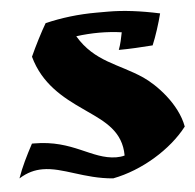

<svg xmlns="http://www.w3.org/2000/svg" viewBox="-62 -572 745 732"><g transform="rotate(-5 310.5 -205.5)"><path d="M575 -499C501 -515 436 -523 378 -523H334C265 -523 199 -515 137 -500C119 -470 91 -415 74 -377C103 -271 178 -212 250 -162L267 -150C330 -106 393 -63 393 29C383 32 371 33 361 33C266 32 202 -47 53 -47H45C22 -4 1 38 -14 81C18 61 47 54 77 54C154 54 231 103 342 112C453 91 568 21 631 -61C615 -150 537 -229 490 -261C401 -321 310 -337 249 -440C278 -444 309 -446 337 -446C366 -446 396 -444 423 -440C419 -419 414 -395 406 -374C448 -374 494 -377 536 -380C550 -413 566 -463 575 -499Z"/></g></svg>

Font: Ruslan Display
Style: Regular
Weight: 400
Designer: Denis Masharov, Vladimir Rabdu
Foundry: Denis Masharov, Vladimir Rabdu
Version: Version 1.001